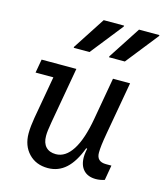

<svg xmlns="http://www.w3.org/2000/svg" viewBox="-120 -896 858 1003"><g transform="rotate(15 308.5 -395.0)"><path d="M232.5 15.5Q168.5 15.5 129 -26Q89.5 -67.5 89.5 -134Q89.5 -154.5 91.8 -175Q94 -195.5 98 -219.5L143 -474L157.5 -450H42.5L55.5 -523.5H243.5L190 -221Q185 -191.5 183 -175.5Q181 -159.5 181 -144.5Q181 -106.5 200.2 -86Q219.5 -65.5 254.5 -65.5Q306.5 -65.5 344 -124Q381.5 -182.5 401.5 -297L441.5 -523.5H534L484 -242Q476.5 -199.5 473.5 -174.8Q470.5 -150 470.5 -131.5Q470.5 -83 521.5 -83H551L537 -2Q513 6 490 6Q447 6 423.5 -19Q400 -44 400 -89.5Q400 -102.5 403 -120.8Q406 -139 413 -170.5L438 -129.5L400.5 -136.5Q371.5 -59 330.2 -21.8Q289 15.5 232.5 15.5ZM392.5 -626.5 393 -632 506.5 -806.5H617L616 -801L478 -626.5ZM201.5 -626.5 202 -632 315.5 -806.5H426L425 -801L287 -626.5Z"/></g></svg>

Font: Google Sans Code
Style: Italic
Weight: 400
Italic angle: -10°
Monospace: yes
Designer: Google Sans Code Authors
Foundry: Google LLC
Version: Version 6.000